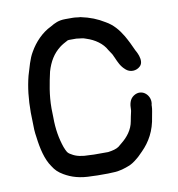

<svg xmlns="http://www.w3.org/2000/svg" viewBox="-82 -780 818 881"><g transform="rotate(-10 327.0 -340.0)"><path d="M282.3 -72H281.8C247.4 -72 219.6 -77.6 199.9 -90.4C181.7 -99.7 179.7 -107.6 170.6 -129.4C156.3 -171 148 -215.9 148 -271.9C148 -285 147.7 -298.6 147 -312.9C147 -376.6 158.5 -430.2 169.8 -481.3C183.1 -526.4 203.3 -559.8 236.5 -585.4C246.5 -593.2 260.5 -600.8 274.5 -608.1C276.7 -608.6 279.5 -609 280.8 -609H314.4C318.1 -609 319.5 -608.6 321 -608.2L339.1 -606H339.6C344.2 -606 352 -603.3 360.1 -600.4C398.4 -588.2 433.3 -564.3 450.3 -531.8L464.9 -509.9L473.1 -492.5C483.2 -469.3 491.5 -449.4 511.3 -432C530.9 -413.4 561.2 -414.6 579.8 -433.2C604.3 -457.7 572.4 -508.5 572.4 -508.5C561.3 -533.5 549.3 -558.4 536 -581.3C516.8 -613.3 494.4 -640.8 460.2 -659.9C427 -680.3 394.9 -693.5 349.9 -703H349C339.5 -703 328.5 -706 315.4 -706H280.8C248.5 -706 230.2 -696.2 209.7 -684.1C166.4 -663.6 130.6 -625.2 108 -585.3C89.4 -555 80.6 -515.5 69.3 -479.8C56 -427.9 50 -373.9 50 -310.4V-310.2L50 -310.1C50.7 -296.5 51 -283.5 51 -271.2C51 -243.5 51.9 -219 56.1 -194.8C62.3 -143.2 74.5 -88.7 100.2 -52.8C112.3 -33.3 125 -20.7 147.6 -7.4C181.7 12.7 220.7 24.8 276.2 25C283.4 25.6 292.7 26 301.8 26H351.1C359.1 26 365.1 25.8 373.6 25C405.1 24.8 430.9 15.5 454.1 6.4C473.3 -2.2 488.4 -15.5 501.6 -27L521.3 -46.7C558.5 -83.9 585.6 -131.1 594.9 -196.4C596.4 -207 602 -229.1 602 -243.5V-248.5C614 -290.4 571.3 -333.4 529.9 -306.3C509.6 -293 505 -270.2 505 -243.5C505 -241.1 504.5 -237.3 503.2 -232.3C498.8 -214.4 499.1 -212.6 495.1 -192.9C488.5 -153.1 463.2 -122.4 435.3 -100.2L418.6 -86.3C406.8 -78.2 390 -74 368.4 -71H301.8C294.1 -71 287.7 -71.4 282.3 -72Z"/></g></svg>

Font: HoneyBee
Style: Blk
Weight: 700
Foundry: Cannot Into Space Fonts
Version: Version 0.89